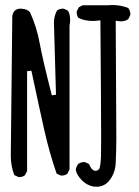

<svg xmlns="http://www.w3.org/2000/svg" viewBox="-20 -729 540 747"><path d="M54.7 -40Q68.4 -40 77.1 -47.4L85.4 -63.5V-452.1L102.1 -454.1Q133.3 -307.6 152.6 -221.7Q171.9 -135.7 200.2 -53.7L215.3 -46.4Q217.3 -45.9 219.2 -45.9Q233.4 -45.9 242.2 -53.2L250.5 -69.3V-629.9Q252.9 -642.1 252.9 -649.7Q252.9 -657.2 252.4 -661.6Q252 -666 251 -670.4Q249 -679.2 245.1 -687L229 -694.8Q227.1 -695.3 225.1 -695.3Q210.9 -695.3 201.7 -688Q189.9 -666 189.9 -640.1L197.8 -360.4L181.6 -358.4Q146 -497.1 134.5 -560.5Q123 -624 96.7 -681.2Q85.4 -693.8 65.9 -694.8Q62 -695.3 58.1 -695.3Q54.2 -695.3 48.3 -693.6Q42.5 -691.9 37.1 -687.5Q29.3 -678.2 27.8 -665.5L22 -123.5Q22 -82.5 35.6 -47.9L51.3 -40.5Q53.2 -40 54.7 -40ZM342.3 -3.4Q348.6 -2.4 357.2 -2.4Q365.7 -2.4 375 -5.4Q392.1 -10.3 404.8 -25.9Q428.2 -54.7 430.2 -95.2Q432.6 -147.9 432.6 -190.4Q432.6 -281.2 430.2 -648.4L439.5 -647Q445.3 -646 450.2 -646Q466.3 -646 479 -654.3L486.8 -670.4Q487.3 -671.9 487.3 -673.3Q487.3 -687.5 478.5 -698.2Q449.2 -709.5 416 -709.5Q407.2 -709.5 397.9 -708.5H397.5H301.8L286.6 -700.7L278.8 -685.1Q278.3 -683.1 278.3 -681.6Q278.3 -668 285.6 -659.2Q309.6 -647.5 339.8 -647.5Q350.1 -647.5 361.3 -648.9L370.6 -649.9Q373.5 -303.7 373.5 -192.4Q373.5 -140.6 373 -121.6Q371.1 -80.6 366.2 -72.3Q363.8 -68.8 359.4 -66.4Q348.6 -60.5 338.9 -70.3Q331.5 -77.6 326.2 -90.8L311 -98.1Q309.1 -98.6 307.9 -98.6Q306.6 -98.6 304.9 -98.4Q303.2 -98.1 300.8 -97.9Q298.3 -97.7 296.1 -96.9Q293.9 -96.2 291.5 -95.2Q287.6 -93.8 284.2 -90.8Q276.9 -81.5 274.9 -69.3Q276.9 -50.8 296.4 -29.8Q315.9 -8.8 342.3 -3.4Z"/></svg>

Font: NaikaiFont
Style: Light
Weight: 300
Version: Version 1.89